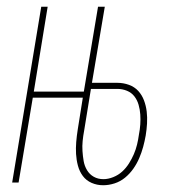

<svg xmlns="http://www.w3.org/2000/svg" viewBox="-20 -540 540 568"><path d="M285 8Q267 8 251 1Q235 -6 225 -19.5Q215 -33 210.5 -50Q206 -67 205 -84.5Q204 -102 205.5 -120Q207 -138 210 -157L225 -251H77L35 0H16L102 -520H121L80 -269H228L270 -520H290L252 -295H327Q345 -295 361.5 -289Q378 -283 389 -271Q400 -259 406 -243Q412 -227 414 -210Q416 -193 415 -175Q414 -157 411 -139Q408 -122 403.5 -105.5Q399 -89 392 -72.5Q385 -56 374.5 -41Q364 -26 350 -14.5Q336 -3 319 2.5Q302 8 285 8ZM286 -10Q300 -10 315 -16Q330 -22 341.5 -32.5Q353 -43 361.5 -56.5Q370 -70 376 -84Q382 -98 385.5 -112.5Q389 -127 391 -142Q394 -157 395 -172Q396 -187 395 -201.5Q394 -216 390 -230Q386 -244 377.5 -255Q369 -266 355.5 -271.5Q342 -277 327 -277H249L229 -154Q226 -138 224.5 -123Q223 -108 224 -93Q225 -78 227.5 -63.5Q230 -49 237.5 -36.5Q245 -24 257.5 -17Q270 -10 286 -10Z"/></svg>

Font: Iosevka SS04 Thin
Style: Italic
Weight: 100
Italic angle: -9°
Monospace: yes
Designer: Belleve Invis
Foundry: Belleve Invis
Version: Version 19.0.0; ttfautohint (v1.8.4)